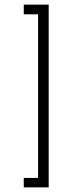

<svg xmlns="http://www.w3.org/2000/svg" viewBox="-20 -727 317 832"><path d="M83 44H145V-665H83V-707H191V85H83Z"/></svg>

Font: Athiti Light
Style: Regular
Weight: 300
Designer: CadsonDemak Team
Foundry: CadsonDemak
Version: Version 1.032